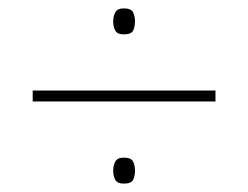

<svg xmlns="http://www.w3.org/2000/svg" viewBox="-20 -551 591 458"><path d="M275 -469Q260 -469 255 -478Q250 -487 250 -500Q250 -512 255 -521.5Q260 -531 275 -531Q293 -531 297.5 -521.5Q302 -512 302 -500Q302 -487 297.5 -478Q293 -469 275 -469ZM494 -335V-309H58V-335ZM275 -113Q260 -113 255 -122Q250 -131 250 -144Q250 -156 255 -165.5Q260 -175 275 -175Q293 -175 297.5 -165.5Q302 -156 302 -144Q302 -131 297.5 -122Q293 -113 275 -113Z"/></svg>

Font: Noto Sans Oriya Thin
Style: Regular
Weight: 100
Designer: Amélie Bonet and Sol Matas
Foundry: Google LLC
Version: Version 2.006; ttfautohint (v1.8.4.7-5d5b)